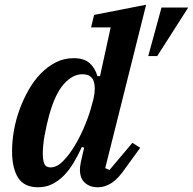

<svg xmlns="http://www.w3.org/2000/svg" viewBox="-20 -780 816 812"><path d="M663 -748H776L645 -543H607ZM141 12Q82 12 56.5 -28.5Q31 -69 31 -141Q31 -183 39 -228.5Q47 -274 63 -317.5Q79 -361 101.5 -400.5Q124 -440 153 -469.5Q182 -499 216.5 -516.5Q251 -534 291 -534Q335 -534 358.5 -513.5Q382 -493 392 -458H403L448 -664H365L378 -717L598 -760L425 -69L443 -61L540 -176L573 -155L512 -71Q481 -25 452.5 -6.5Q424 12 395 12Q373 12 358.5 5.5Q344 -1 335 -11Q326 -21 322 -34Q318 -47 318 -60Q318 -74 321 -90Q324 -106 327 -117L336 -156L326 -158Q310 -123 291.5 -92Q273 -61 250.5 -38Q228 -15 201 -1.5Q174 12 141 12ZM194 -72Q221 -72 248.5 -100.5Q276 -129 300 -170.5Q324 -212 342 -257Q360 -302 368 -335L375 -360Q386 -408 376 -437Q366 -466 328 -466Q287 -466 250 -424.5Q213 -383 188 -293Q183 -275 178 -253Q173 -231 169 -209.5Q165 -188 163 -167.5Q161 -147 161 -132Q161 -103 167.5 -87.5Q174 -72 194 -72Z"/></svg>

Font: IBM Plex Serif SemiBold
Style: Italic
Weight: 600
Italic angle: -14°
Designer: Mike Abbink, Paul van der Laan, Pieter van Rosmalen
Foundry: Bold Monday
Version: Version 2.5